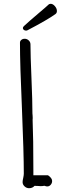

<svg xmlns="http://www.w3.org/2000/svg" viewBox="-20 -969 334 1000"><path d="M99.1 -822.8Q99.1 -817.4 104 -813.5Q108.9 -809.6 115.2 -809.6Q120.1 -809.6 123.5 -811.5Q229 -866.7 269 -896Q276.4 -901.4 276.4 -911.6Q276.4 -924.8 265.9 -937Q255.4 -949.2 243.7 -949.2Q240.7 -949.2 235.4 -947.3Q222.7 -935.1 176.3 -896Q127.4 -854.5 104.5 -833Q99.1 -827.6 99.1 -822.8ZM149.9 -342.3V-346.7Q150.4 -348.1 150.4 -354Q150.4 -360.8 149.9 -366.2L148.9 -378.4Q148.9 -443.8 144 -558.1Q138.7 -684.1 138.7 -738.3Q138.7 -750 129.6 -758.5Q120.6 -767.1 108.4 -767.1Q98.1 -767.1 91.1 -761.2Q84 -755.4 84 -746.6Q84 -632.8 94.2 -405.8Q104 -172.4 104 -64.5Q104 -57.1 101.1 -43Q97.7 -29.3 97.7 -20.5Q97.7 -7.8 107.9 1.7Q118.2 11.2 131.3 11.2Q149.4 11.2 159.7 -1Q168.5 -1 175.8 -0.5L191.9 0.5Q203.6 0.5 210.9 -1.5L215.8 0Q221.2 2 226.1 2Q236.8 2 244.1 -6.6Q251.5 -15.1 251.5 -26.4Q251.5 -41.5 230 -56.2H153.8V-81.5Q153.8 -249.5 149.9 -342.3Z"/></svg>

Font: Amatica SC
Style: Bold
Weight: 400
Designer: Vernon Adams, Ben Nathan
Foundry: newtypography
Version: Version 2.000